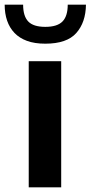

<svg xmlns="http://www.w3.org/2000/svg" viewBox="-55 -802 388 822"><path d="M139 -615Q93 -615 60.5 -627Q28 -639 7 -661Q-14 -683 -24.5 -713.5Q-35 -744 -35 -782H44Q44 -733 66 -710Q88 -687 139 -687Q190 -687 212.5 -710Q235 -733 235 -782H313Q312 -706 271.5 -660.5Q231 -615 139 -615ZM68 -540H207V0H68Z"/></svg>

Font: Encode Sans Normal
Style: SemiBold
Weight: 600
Designer: Pablo Impallari, Andres Torresi
Foundry: Pablo Impallari, Andres Torresi
Version: Version 1.000; ttfautohint (v1.00) -l 8 -r 50 -G 200 -x 14 -